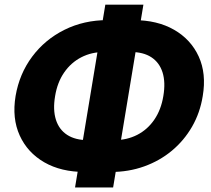

<svg xmlns="http://www.w3.org/2000/svg" viewBox="-20 -785 925 842"><path d="M352.1 -30.8Q248 -30.8 174.3 -73.2Q100.6 -115.7 66.4 -190.9Q32.2 -266.1 48.3 -363.8Q64.9 -461.4 121.1 -536.6Q177.2 -611.8 262.7 -654.3Q348.1 -696.8 451.7 -696.8H565.9Q669.9 -696.8 743.7 -654.3Q817.4 -611.8 851.6 -536.9Q885.7 -461.9 869.1 -363.8Q857.4 -290.5 822.3 -229.5Q787.1 -168.5 733.6 -124Q680.2 -79.6 612.1 -55.2Q543.9 -30.8 466.3 -30.8ZM365.7 -170.4H480.5Q536.6 -170.4 581.8 -193.6Q627 -216.8 656.7 -260.3Q686.5 -303.7 696.3 -363.8Q706.5 -423.8 692.9 -467.3Q679.2 -510.7 643.8 -533.9Q608.4 -557.1 552.2 -557.1H438Q381.8 -557.1 336.7 -533.9Q291.5 -510.7 261.5 -467.3Q231.4 -423.8 221.7 -363.8Q211.4 -303.7 225.1 -260.3Q238.8 -216.8 274.4 -193.6Q310.1 -170.4 365.7 -170.4ZM309.1 37.1 441.9 -764.6H608.9L476.1 37.1Z"/></svg>

Font: Inter 24pt ExtraBold
Style: Italic
Weight: 800
Italic angle: -9.3988°
Designer: Rasmus Andersson
Foundry: rsms
Version: Version 4.001;git-66647c0bb